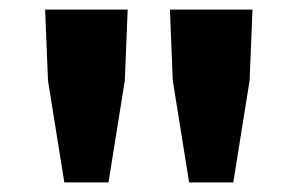

<svg xmlns="http://www.w3.org/2000/svg" viewBox="-20 -704 620 400"><path d="M114 -324 80 -536 74 -684H246L240 -536L206 -324ZM374 -324 340 -536 334 -684H506L500 -536L466 -324Z"/></svg>

Font: Source Sans 3 Black
Style: Regular
Weight: 900
Designer: Paul D. Hunt
Foundry: Adobe
Version: Version 3.046;hotconv 1.0.118;makeotfexe 2.5.65603